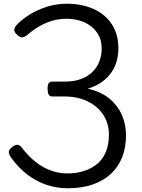

<svg xmlns="http://www.w3.org/2000/svg" viewBox="-20 -994 765 1033"><path d="M343 19Q287 19 232 1Q177 -17 128 -54Q79 -91 39 -147Q29 -161 27.5 -174Q26 -187 44 -202Q60 -215 73 -215Q86 -215 98 -199Q131 -155 170 -124Q209 -93 252.5 -77Q296 -61 341 -61Q392 -61 433.5 -74.5Q475 -88 505 -114Q535 -140 550.5 -179Q566 -218 566 -270Q566 -329 536.5 -375Q507 -421 453 -448Q399 -475 325 -475H263Q247 -475 241.5 -486Q236 -497 236 -518Q236 -540 243 -547.5Q250 -555 263 -555H328Q380 -555 417.5 -569.5Q455 -584 479.5 -609Q504 -634 515.5 -666Q527 -698 527 -732Q527 -775 510.5 -805Q494 -835 466.5 -855Q439 -875 406 -884Q373 -893 339 -893Q297 -893 260 -882Q223 -871 190 -851.5Q157 -832 128 -807Q111 -793 98.5 -793Q86 -793 72 -807Q54 -823 57 -836Q60 -849 69 -859Q96 -888 137 -914Q178 -940 230 -957Q282 -974 340 -974Q398 -974 448 -959Q498 -944 536 -914Q574 -884 595.5 -839Q617 -794 617 -734Q617 -699 608 -666Q599 -633 579 -604Q559 -575 527.5 -552.5Q496 -530 452 -517Q523 -501 568 -464Q613 -427 635.5 -376Q658 -325 658 -267Q658 -200 637 -147.5Q616 -95 576 -58Q536 -21 477.5 -1Q419 19 343 19Z"/></svg>

Font: Playwrite IT Trad
Style: Regular
Weight: 400
Designer: Veronika Burian, José Scaglione
Foundry: TypeTogether
Version: Version 1.002